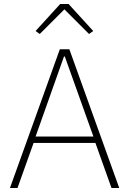

<svg xmlns="http://www.w3.org/2000/svg" viewBox="-20 -946 650 966"><path d="M541 0 460 -227H149L68 0H30L281 -698H329L580 0ZM306 -662H302L159 -259H450ZM325 -926 449 -790 428 -775 304 -899 180 -775 159 -790 283 -926Z"/></svg>

Font: Plexus Sans ExtraLight
Style: Regular
Weight: 250
Version: Version 2.001;PS 002.001;hotconv 1.0.70;makeotf.lib2.5.58329